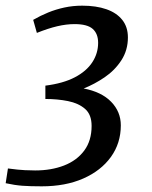

<svg xmlns="http://www.w3.org/2000/svg" viewBox="-20 -648 537 677"><path d="M127 9Q86 9 59 7Q32 5 0 -2L8 -54Q45 -49 67.5 -48Q90 -47 104 -47Q161 -47 206 -64.5Q251 -82 277 -117Q303 -152 303 -204Q303 -244 280 -264Q257 -284 220 -291.5Q183 -299 140 -299V-346Q203 -354 244 -375.5Q285 -397 305.5 -428.5Q326 -460 326 -497Q326 -529 307 -546Q288 -563 243 -563Q214 -563 182 -555.5Q150 -548 110 -532L97 -578Q123 -593 150 -604Q177 -615 207 -621.5Q237 -628 270 -628Q319 -628 355 -615.5Q391 -603 411 -578Q431 -553 431 -516Q431 -471 408 -435.5Q385 -400 349 -375.5Q313 -351 275 -336Q338 -324 372 -289Q406 -254 406 -206Q406 -143 371 -94.5Q336 -46 273.5 -18.5Q211 9 127 9Z"/></svg>

Font: Manuale Medium
Style: Italic
Weight: 500
Italic angle: -11°
Version: Version 1.002